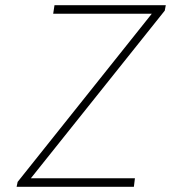

<svg xmlns="http://www.w3.org/2000/svg" viewBox="-20 -720 659 740"><path d="M44 0 48 -19 565 -667H185L190 -700H619L615 -679L99 -33H500L496 0Z"/></svg>

Font: Overpass Thin
Style: Italic
Weight: 250
Italic angle: -10°
Designer: Delve Withrington, Dave Bailey, Thomas Jockin
Foundry: Delve Fonts LLC
Version: Version 4.000